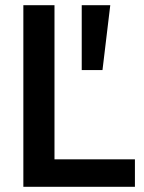

<svg xmlns="http://www.w3.org/2000/svg" viewBox="-20 -720 555 740"><path d="M295 -700H405L375 -450H295ZM70 -700H190V-106H500V0H70Z"/></svg>

Font: Retni Sans
Style: Bold
Weight: 700
Designer: Vitaly Kuzmin
Foundry: ParaType Ltd.
Version: Version 1.00;March 2, 2019;FontCreator 11.5.0.2425 64-bit; t